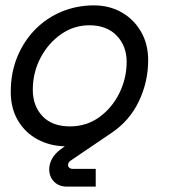

<svg xmlns="http://www.w3.org/2000/svg" viewBox="-20 -530 652 714"><path d="M229 164Q199 164 181 145.5Q163 127 163 99Q163 80 173.5 60.5Q184 41 206 25L221 14Q166 13 120 -11.5Q74 -36 47 -81.5Q20 -127 20 -188Q20 -260 44.5 -319Q69 -378 111.5 -421Q154 -464 210 -487Q266 -510 329 -510Q387 -510 432.5 -484Q478 -458 504.5 -412Q531 -366 531 -306Q531 -226 496.5 -153.5Q462 -81 395 -36L243 67Q233 74 233 83Q233 90 238 94Q243 98 249 98H336V164ZM240 -60Q302 -60 349.5 -94.5Q397 -129 424 -184Q451 -239 451 -300Q451 -359 414 -397.5Q377 -436 312 -436Q255 -436 207.5 -403Q160 -370 131 -315.5Q102 -261 102 -196Q102 -136 138 -98Q174 -60 240 -60Z"/></svg>

Font: Space Mono
Style: Italic
Weight: 400
Italic angle: -12°
Monospace: yes
Designer: Colophon Foundry + Benjamin Critton
Foundry: Colophon Foundry & Benjamin Critton
Version: Version 1.003; ttfautohint (v1.8.4.7-5d5b)